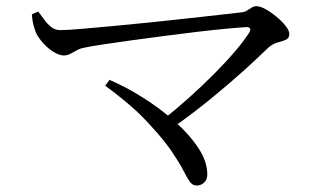

<svg xmlns="http://www.w3.org/2000/svg" viewBox="-20 -633 1040 612"><path d="M81.5 -587.3 101.8 -596.2Q111.1 -584.2 121.2 -570.2Q131.2 -556.3 143.5 -546.7Q155.8 -537 172.8 -537Q191.9 -537 236 -540.7Q280.1 -544.4 339.1 -549.9Q398 -555.3 461.8 -561.9Q525.6 -568.5 584.7 -575.1Q643.8 -581.7 688.7 -586.7Q733.5 -591.7 752 -593.9Q761.3 -595.1 768.3 -599.9Q775.3 -604.8 782.5 -609.1Q789.7 -613.3 797.5 -613.3Q809.1 -613.3 826.3 -603.8Q843.6 -594.3 861 -579.9Q878.5 -565.5 890.4 -550.5Q902.2 -535.5 902.2 -524.8Q902.2 -511.3 891.7 -506.5Q881.1 -501.8 865.6 -497.8Q850.2 -493.8 835.2 -481.1Q806.3 -452.7 760.1 -410.8Q713.8 -368.8 655.7 -321.2Q597.6 -273.6 531.7 -226.9L503.3 -254.6Q546 -288.6 587.7 -326.3Q629.5 -364 666.3 -401.3Q703.2 -438.6 731.2 -471.8Q759.2 -504.9 774.2 -528.8Q779.4 -537.4 777 -542.2Q774.6 -546.9 764.7 -546.5Q739.5 -545.1 697.5 -541.1Q655.6 -537.2 604.9 -531.1Q554.1 -525 500.7 -518Q447.3 -511 397.6 -504.2Q347.9 -497.4 308.4 -491.4Q268.9 -485.5 247.1 -480.7Q235.7 -478.8 224.8 -472.6Q213.8 -466.3 204 -461.3Q194.1 -456.2 183.6 -456.2Q168.9 -456.2 150.6 -467.6Q132.3 -479 117.8 -495.3Q103.3 -511.7 96.5 -524.8Q92.1 -534.5 87.5 -550.4Q82.9 -566.2 81.5 -587.3ZM329.1 -378.4Q380.1 -356.7 434.9 -322.3Q489.8 -287.8 536.4 -246.6Q583 -205.4 611.9 -161.8Q640.8 -118.3 640.8 -77Q640.8 -60.7 630.8 -51.2Q620.8 -41.6 606.6 -41.6Q593.6 -41.6 585 -53.8Q576.3 -66.1 564.1 -90.1Q551.9 -114.1 528.4 -148.9Q505 -183.8 463.2 -229.3Q430.3 -266.5 392.9 -298.5Q355.4 -330.6 315.3 -359.7Z"/></svg>

Font: Source Han Serif JP VF
Style: Regular
Weight: 250
Designer: Ryoko NISHIZUKA 西塚涼子 (kana & ideographs); Frank Grießhammer (Latin, Greek & Cyrillic); Wenlong ZHANG 张文龙 (bopomofo); San
Foundry: Adobe
Version: Version 2.001;hotconv 1.1.0;makeotfexe 2.6.0